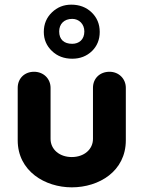

<svg xmlns="http://www.w3.org/2000/svg" viewBox="-20 -788 616 824"><path d="M290 -536C324 -536 352 -547 375 -569C397 -591 408 -618 408 -651C408 -685 396 -713 373 -735C350 -757 321 -768 286 -768C253 -768 226 -757 203 -735C180 -713 168 -685 168 -651C168 -618 180 -591 203 -569C226 -547 255 -536 290 -536ZM290 -600C255 -600 234 -618 234 -653C234 -685 255 -707 290 -707C319 -707 342 -685 342 -653C342 -618 319 -600 290 -600ZM379 -192C379 -147 341 -114 288 -114C235 -114 197 -147 197 -192V-411C197 -450 167 -480 126 -480C86 -480 56 -452 56 -411V-186C56 -53 174 16 288 16C405 16 520 -53 520 -186V-411C520 -450 490 -480 450 -480C409 -480 379 -452 379 -411Z"/></svg>

Font: Dongle
Style: Bold
Weight: 700
Designer: Yanghee Ryu
Foundry: Yanghee Ryu
Version: Version 2.000